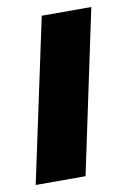

<svg xmlns="http://www.w3.org/2000/svg" viewBox="-74 -597 424 641"><g transform="rotate(-10 138.0 -276.5)"><path d="M-5 0H164L281 -553H113Z"/></g></svg>

Font: Noto Sans Condensed Black
Style: Italic
Weight: 900
Width: 3
Italic angle: -12°
Designer: Monotype Design Team
Foundry: Monotype Imaging Inc.
Version: Version 2.013